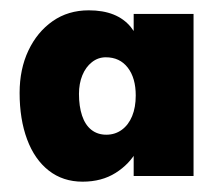

<svg xmlns="http://www.w3.org/2000/svg" viewBox="-20 -742 431 372"><path d="M18 -562Q18 -608 35 -644Q52 -680 82 -701Q112 -722 152 -722Q207 -722 233.5 -689.5Q260 -657 260 -598L239 -648V-715H355V-401H239V-474L260 -506Q260 -477 245.5 -450.5Q231 -424 204 -407Q177 -390 140 -390Q102 -390 74.5 -411.5Q47 -433 32.5 -472Q18 -511 18 -562ZM243 -557Q243 -591 227.5 -611Q212 -631 185 -631Q170 -631 158 -621.5Q146 -612 139.5 -596Q133 -580 133 -560Q133 -536 139 -518Q145 -500 157 -490.5Q169 -481 186 -481Q203 -481 216 -490.5Q229 -500 236 -517Q243 -534 243 -557Z"/></svg>

Font: Mach
Style: Bold
Weight: 700
Version: Version 1.002